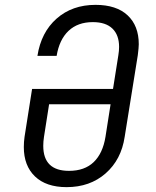

<svg xmlns="http://www.w3.org/2000/svg" viewBox="-20 -760 640 790"><path d="M551 -578Q551 -565 547 -533L493 -197Q479 -103 414.5 -46.5Q350 10 254 10Q170 10 124 -34Q78 -78 78 -155Q78 -176 81 -197L112 -394H445L467 -533Q470 -551 470 -567Q470 -616 442.5 -642.5Q415 -669 362 -669Q300 -669 262 -633Q224 -597 213 -530H134Q149 -627 213 -683.5Q277 -740 373 -740Q459 -740 505 -697Q551 -654 551 -578ZM435 -331H182L161 -197Q158 -178 158 -160Q158 -57 264 -57Q328 -57 365.5 -93Q403 -129 414 -197Z"/></svg>

Font: JetBrains Mono Semi Light
Style: Italic
Weight: 350
Italic angle: -9°
Monospace: yes
Designer: Philipp Nurullin, Konstantin Bulenkov
Foundry: JetBrains
Version: 2.002